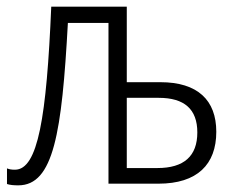

<svg xmlns="http://www.w3.org/2000/svg" viewBox="-20 -552 714 577"><path d="M361 -532H134C120 -200 94 -42 25 -42C15 -42 8 -43 1 -46V1C10 4 21 5 35 5C141 5 166 -153 184 -483H306V0H456C573 0 630 -58 630 -156C630 -251 574 -305 462 -305H361ZM457 -258C534 -258 573 -224 573 -154C573 -83 533 -47 453 -47H361V-258Z"/></svg>

Font: Noto Sans Display SemiCondensed Light
Style: Regular
Weight: 300
Width: 4
Designer: Monotype Design Team
Foundry: Monotype Imaging Inc.
Version: Version 1.900